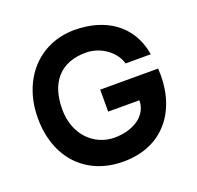

<svg xmlns="http://www.w3.org/2000/svg" viewBox="-134 -902 1084 1059"><g transform="rotate(-20 408.5 -372.5)"><path d="M424 -621C516 -621 593 -558 611 -490H759C729 -675 581 -760 409 -760C197 -760 53 -596 53 -371C53 -137 198 15 416 15C668 15 786 -178 770 -402H430V-273H613C613 -178 519 -126 415 -126C299 -126 196 -218 196 -371C196 -528 275 -621 424 -621Z"/></g></svg>

Font: Oakes Bold
Style: Regular
Weight: 700
Designer: Samuel Oakes
Foundry: Samuel Oakes
Version: Version 1.003;PS 001.003;hotconv 1.0.88;makeotf.lib2.5.64775